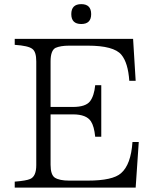

<svg xmlns="http://www.w3.org/2000/svg" viewBox="-20 -899 739 910"><path d="M637.7 -226.1 623 -9.8H49.8V-38.1Q105 -42.5 123 -50.8Q151.9 -63 151.9 -116.2V-607.9Q151.9 -654.3 132.8 -667.5Q114.3 -682.1 49.8 -686.5V-714.8H610.8L623 -516.1H592.8Q586.9 -601.6 555.2 -639.6Q519.5 -682.6 396 -682.6H307.6Q266.6 -682.6 242.7 -671.9Q219.7 -659.2 219.7 -607.9V-392.1H325.7Q385.7 -392.1 406.7 -418.9Q426.3 -444.8 431.2 -495.1H460V-251H431.2Q426.3 -300.3 411.1 -323.7Q389.6 -356.9 325.7 -356.9H219.7V-118.2Q219.7 -70.8 239.7 -57.1Q261.7 -43 307.6 -43H396Q514.2 -43 553.7 -78.1Q600.6 -118.7 607.9 -226.1ZM365.2 -879.4Q412.1 -879.4 412.1 -832Q412.1 -785.2 365.2 -785.2Q317.9 -785.2 317.9 -832Q317.9 -879.4 365.2 -879.4Z"/></svg>

Font: I.Ming
Style: Regular
Weight: 400
Designer: Ichiten Fonts Project
Version: Version 5.10 Mar 24, 2018